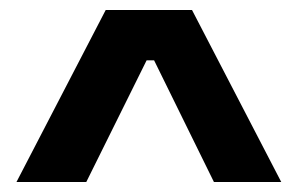

<svg xmlns="http://www.w3.org/2000/svg" viewBox="-20 -676 598 385"><path d="M13 -311 192 -656H365L544 -311H409L289 -555H274L153 -311Z"/></svg>

Font: Bricolage Grotesque 17pt SemiBold
Style: Regular
Weight: 600
Version: Version 1.001;gftools[0.9.33.dev8+g029e19f]